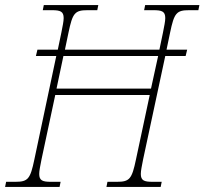

<svg xmlns="http://www.w3.org/2000/svg" viewBox="-37 -734 803 754"><path d="M-17 0H197L201 -20H163C130 -20 117 -25 117 -51C117 -64 121 -82 126 -108L180 -361H551L497 -108C481 -31 472 -20 422 -20H385L381 0H594L598 -20H562C529 -20 516 -25 516 -51C516 -64 520 -82 525 -108L612 -514H692L698 -539H617L631 -606C647 -683 656 -694 706 -694H742L746 -714H533L529 -694H566C599 -694 612 -689 612 -663C612 -650 608 -632 603 -606L589 -539H218L232 -606C248 -683 257 -694 307 -694H345L349 -714H135L131 -694H167C200 -694 213 -689 213 -663C213 -650 209 -632 204 -606L190 -539H110L104 -514H184L98 -108C82 -31 73 -20 23 -20H-13ZM185 -386 212 -514H584L556 -386Z"/></svg>

Font: Noto Serif SemiCondensed Thin
Style: Italic
Weight: 100
Width: 4
Italic angle: -12°
Designer: Monotype Design Team
Foundry: Monotype Imaging Inc.
Version: Version 2.013